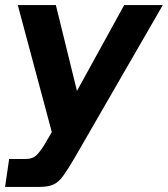

<svg xmlns="http://www.w3.org/2000/svg" viewBox="-32 -516 661 756"><path d="M-12 220 4 110H68Q91 110 105 100.5Q119 91 141 57L172 4L38 -496H188L271 -158L457 -496H609L261 107Q234 153 216 177.5Q198 202 177.5 211Q157 220 122 220Z"/></svg>

Font: Host Grotesk ExtraBold
Style: Italic
Weight: 800
Italic angle: -8°
Designer: Doğukan Karapınar
Foundry: Element Type
Version: Version 1.003; ttfautohint (v1.8.4.7-5d5b)